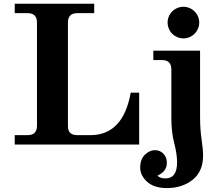

<svg xmlns="http://www.w3.org/2000/svg" viewBox="-20 -752 1138 999"><path d="M704.1 0H56.6V-48.8H123.5Q172.4 -48.8 172.4 -97.7V-634.8Q172.4 -683.6 123.5 -683.6H56.6V-732.4H470.2V-683.6H382.3Q333.5 -683.6 333.5 -634.8V-94.7Q333.5 -48.8 382.3 -48.8H450.2Q620.6 -48.8 660.2 -270H704.1ZM848.6 226.6Q782.2 226.6 745.8 194.1Q709.5 161.6 709.5 119.6Q709.5 76.7 733.9 53Q758.3 29.3 786.1 29.3Q812.5 29.3 830.3 47.6Q848.1 65.9 848.1 95.2Q848.1 140.6 799.3 161.6Q811.5 176.3 840.8 176.3Q901.4 176.3 901.4 92.3Q901.4 50.3 886.5 -7.3Q871.6 -64.9 871.6 -134.8V-390.6Q871.6 -439.5 822.8 -439.5H777.8V-488.3H1021V-142.1Q1021 -79.6 1028.8 -27.1Q1036.6 25.4 1036.6 57.6Q1036.6 140.6 982.2 183.6Q927.7 226.6 848.6 226.6ZM934.6 -552.2Q918 -552.2 902.8 -558.6Q887.7 -564.9 876.2 -576.4Q864.7 -587.9 858.4 -603Q852.1 -618.2 852.1 -634.8Q852.1 -650.9 858.4 -666Q864.7 -681.2 876.2 -692.6Q887.7 -704.1 902.8 -710.4Q918 -716.8 934.6 -716.8Q950.7 -716.8 965.8 -710.4Q981 -704.1 992.4 -692.6Q1003.9 -681.2 1010.3 -666Q1016.6 -650.9 1016.6 -634.8Q1016.6 -618.2 1010.3 -603Q1003.9 -587.9 992.4 -576.4Q981 -564.9 965.8 -558.6Q950.7 -552.2 934.6 -552.2Z"/></svg>

Font: Munson
Style: Bold
Weight: 700
Designer: Paul James MIller
Foundry: High-Logic / Made with FontCreator
Version: Version 2.10;May 5, 2019;FontCreator 11.5.0.2430 64-bit